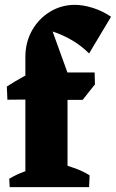

<svg xmlns="http://www.w3.org/2000/svg" viewBox="-20 -771 478 791"><path d="M84.5 0V-535.2Q84.5 -597.2 112.2 -646Q140 -694.8 186.5 -722.9Q233 -751 288.5 -751Q322 -751 361.6 -738.8Q401.2 -726.5 437.5 -702L347 -550.8Q315.2 -582.5 277 -605Q238.8 -627.5 196.8 -641.2L260.5 -464.8L258.2 -436.5V0ZM20 0 18 -34.5Q46.5 -51.8 80 -64Q113.5 -76.2 141.5 -82.8L132 0ZM201.5 0 226.5 -97Q257.8 -89 289.8 -77.4Q321.8 -65.8 349.2 -48.8L347 0ZM10.5 -360.2 8.2 -414.5Q42.8 -436.8 76.9 -455.5Q111 -474.2 143.8 -491.2L210.8 -430.5L197.8 -361.8ZM204.5 -359.5V-472.5H369.8L371.2 -423.5L320.5 -359.5Z"/></svg>

Font: Eczar
Style: Regular
Weight: 400
Designer: Vaibhav Singh
Foundry: Rosetta Type Foundry
Version: Version 2.000